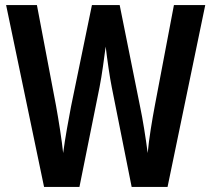

<svg xmlns="http://www.w3.org/2000/svg" viewBox="-20 -734 830 754"><path d="M786 -714 638 0H497L419 -391Q413 -421 406.5 -465Q400 -509 395 -551Q391 -520 384.5 -474Q378 -428 371 -392L292 0H153L4 -714H125L200 -319Q208 -275 216 -223Q224 -171 228 -133Q234 -178 243 -229Q252 -280 259 -316L341 -714H450L530 -316Q538 -278 546 -228.5Q554 -179 560 -133Q564 -176 572 -226.5Q580 -277 588 -319L663 -714Z"/></svg>

Font: Noto Sans Disp Cond SemBd
Style: Regular
Weight: 600
Width: 3
Designer: Monotype Design Team
Foundry: Monotype Imaging Inc.
Version: Version 2.000;GOOG;noto-source:20170915:90ef993387c0; ttfaut